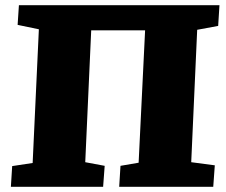

<svg xmlns="http://www.w3.org/2000/svg" viewBox="-20 -721 871 741"><path d="M22 0 27 -80 106 -92 130 -608 48 -625 53 -701H827L822 -621L741 -606L718 -95L809 -83L803 0H440L445 -81L515 -93L540 -604H332L309 -95L384 -81L378 0Z"/></svg>

Font: Literata ExtraBold
Style: Italic
Weight: 800
Italic angle: -2°
Designer: Latin by Veronika Burian and Jose Scaglione. Greek by Irene Vlachou. Cyrillic by Vera Evstafieva
Foundry: TypeTogether
Version: Version 3.002